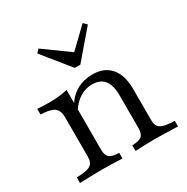

<svg xmlns="http://www.w3.org/2000/svg" viewBox="-153 -799 909 932"><g transform="rotate(-30 301.0 -333.0)"><path d="M344.4 0V-31.5Q383.1 -32.3 397.6 -44.8Q412.1 -57.3 412.1 -89.5V-272.6Q412.1 -329 389.9 -357.3Q367.7 -385.5 322.6 -385.5Q285.5 -385.5 253.6 -365.7Q221.8 -346 197.6 -308.1L198.4 -343.5Q221 -383.1 260.1 -404.8Q299.2 -426.6 347.6 -426.6Q413.7 -426.6 449.2 -385.1Q484.7 -343.5 484.7 -266.1V-89.5Q484.7 -57.3 506 -44.8Q527.4 -32.3 582.3 -31.5V0Q569.4 -0.8 547.2 -1.2Q525 -1.6 499.2 -2.4Q473.4 -3.2 449.2 -3.2Q418.5 -3.2 388.7 -2Q358.9 -0.8 344.4 0ZM33.1 0V-31.5Q87.9 -32.3 108.9 -44.8Q129.8 -57.3 129.8 -89.5V-312.9Q129.8 -351.6 108.1 -366.9Q86.3 -382.3 33.1 -383.9V-415.3Q47.6 -414.5 64.9 -413.7Q82.3 -412.9 101.6 -412.9Q129.8 -412.9 155.2 -415.7Q180.6 -418.5 202.4 -424.2V-89.5Q202.4 -57.3 217.3 -44.8Q232.3 -32.3 271 -31.5V0Q250 -0.8 222.2 -2Q194.4 -3.2 164.5 -3.2Q132.3 -3.2 96.4 -2Q60.5 -0.8 33.1 0ZM432.3 -666.1 450.8 -647.6 321.8 -496.8H290.3L167.7 -648.4L184.7 -666.1L345.2 -550L306.5 -545.2Z"/></g></svg>

Font: Playfair 12pt Light
Style: Regular
Weight: 300
Designer: Claus Eggers Sørensen
Foundry: Claus Eggers Sørensen
Version: Version 2.000;gftools[0.9.28]